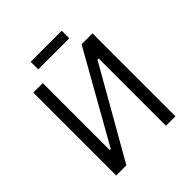

<svg xmlns="http://www.w3.org/2000/svg" viewBox="-223 -994 1146 1146"><g transform="rotate(-45 350.0 -420.5)"><path d="M219 -777H481V-841H219ZM100 0H186L510 -568H520V0H600V-700H508L189 -135H180V-700H100Z"/></g></svg>

Font: Fixel Text Regular
Style: Regular
Weight: 400
Width: 4
Designer: AlfaBravo + MacPaw
Foundry: Kyrylo Tkachov, Marchela Mozhyna, Serhii Makarenko, Maria Weinstein, Zakhar Kryvoshyya
Version: Version 1.211